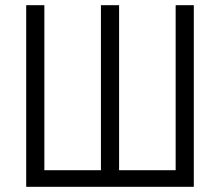

<svg xmlns="http://www.w3.org/2000/svg" viewBox="-20 -720 848 740"><path d="M81 -700H151V-64H369V-700H439V-64H657V-700H727V0H81Z"/></svg>

Font: Strong
Style: Regular
Weight: 400
Designer: Roman Shchyukin (Gaslight Type Foundry)
Foundry: Cyreal (www.cyreal.org)
Version: Version 1.001